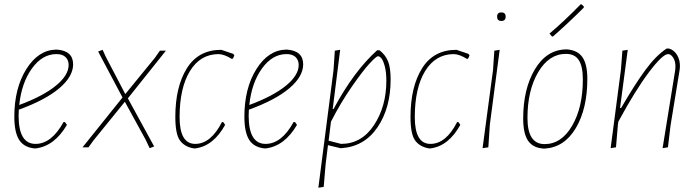

<svg xmlns="http://www.w3.org/2000/svg" viewBox="-20 -689 3260 898"><path d="M293 -105Q235 -6 148 5H139Q90 -1 68.5 -36.5Q47 -72 47 -143Q47 -276 103 -365.5Q159 -455 242 -457H247Q322 -451 322 -388Q322 -331 257 -276Q192 -221 68 -176Q67 -167 67 -148Q67 -16 146 -16Q221 -16 277 -118H284ZM244 -436Q178 -436 129.5 -369Q81 -302 70 -198Q181 -239 241 -288Q301 -337 301 -385Q301 -408 286.5 -422Q272 -436 244 -436Z M578 -229 701 -4 680 4 661 -36 564 -213 417 -32 394 0H366L553 -233L439 -448L460 -456L475 -423L566 -249L704 -418L728 -452H756Z M1015 -456 1071 -437 1076 -430 1070 -416 1065 -413Q1028 -436 1001 -436Q916 -435 868 -356Q820 -277 820 -141Q820 -16 893 -16Q966 -16 1018 -118H1024L1033 -105Q978 -6 894 5H886Q844 -2 822 -31.5Q800 -61 800 -142Q800 -283 854 -369.5Q908 -456 1015 -456Z M1369 -105Q1311 -6 1224 5H1215Q1166 -1 1144.5 -36.5Q1123 -72 1123 -143Q1123 -276 1179 -365.5Q1235 -455 1318 -457H1323Q1398 -451 1398 -388Q1398 -331 1333 -276Q1268 -221 1144 -176Q1143 -167 1143 -148Q1143 -16 1222 -16Q1297 -16 1353 -118H1360ZM1320 -436Q1254 -436 1205.5 -369Q1157 -302 1146 -198Q1257 -239 1317 -288Q1377 -337 1377 -385Q1377 -408 1362.5 -422Q1348 -436 1320 -436Z M1571 -456 1536 -179H1540Q1634 -355 1744 -454H1755Q1783 -432 1795 -402Q1807 -372 1807 -317Q1807 -184 1745.5 -93.5Q1684 -3 1576 4H1572L1514 -10L1503 79L1494 185L1469 189L1540 -362L1546 -452ZM1748 -426Q1740 -426 1708.5 -392Q1677 -358 1625 -283Q1573 -208 1528 -120L1517 -31L1575 -16Q1671 -16 1729 -103.5Q1787 -191 1787 -312Q1787 -352 1779.5 -379.5Q1772 -407 1763.5 -416.5Q1755 -426 1748 -426Z M2115 -456 2171 -437 2176 -430 2170 -416 2165 -413Q2128 -436 2101 -436Q2016 -435 1968 -356Q1920 -277 1920 -141Q1920 -16 1993 -16Q2066 -16 2118 -118H2124L2133 -105Q2078 -6 1994 5H1986Q1944 -2 1922 -31.5Q1900 -61 1900 -142Q1900 -283 1954 -369.5Q2008 -456 2115 -456Z M2305 -611Q2305 -631 2325 -631Q2345 -631 2345 -611Q2345 -591 2325 -591Q2305 -591 2305 -611ZM2317 -456 2271 -106 2264 0 2237 4 2286 -362 2292 -452Z M2696 -669 2701 -668 2711 -658 2710 -653Q2641 -584 2566 -518L2561 -519L2550 -532Q2619 -590 2696 -669ZM2627 -458H2632Q2682 -454 2704.5 -421Q2727 -388 2727 -320Q2727 -181 2673.5 -90.5Q2620 0 2528 6H2523Q2473 3 2450 -30.5Q2427 -64 2427 -134Q2427 -273 2481.5 -364.5Q2536 -456 2627 -458ZM2627 -437Q2548 -437 2497.5 -352Q2447 -267 2447 -137Q2447 -15 2527 -15Q2606 -15 2656 -101Q2706 -187 2706 -317Q2706 -379 2687 -408Q2668 -437 2627 -437Z M2836 4 2884 -362 2891 -452 2916 -456 2880 -184H2885Q2950 -296 2999.5 -363Q3049 -430 3098 -462H3109Q3133 -455 3147 -431.5Q3161 -408 3160 -377L3159 -364L3116 -101L3104 0L3079 4L3138 -361L3139 -376Q3140 -401 3129 -418.5Q3118 -436 3105 -436Q3079 -436 3015 -351Q2951 -266 2872 -120L2870 -106L2861 0Z"/></svg>

Font: Alegreya Sans SC Thin
Style: Italic
Weight: 100
Italic angle: -7°
Designer: Juan Pablo del Peral
Foundry: Huerta Tipografica
Version: Version 2.007